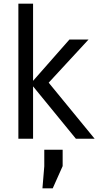

<svg xmlns="http://www.w3.org/2000/svg" viewBox="-20 -755 545 1045"><path d="M80 0V-735H160V-315L358 -540H462L245 -305L495 0H393L160 -285V0ZM267 270H211L221 150V60H321V149Z"/></svg>

Font: Carrois Gothic
Style: Regular
Weight: 400
Designer: Ralph du Carrois
Foundry: Ralph du Carrois
Version: Version 1.002